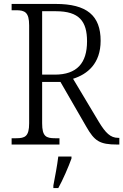

<svg xmlns="http://www.w3.org/2000/svg" viewBox="-20 -734 626 975"><path d="M39 0H282V-32H260C214 -32 194 -41 194 -108V-318H287L418 -91C460 -18 485 0 576 0H586V-34H580C541 -34 516 -59 482 -115L351 -334C424 -357 491 -411 491 -527C491 -655 421 -714 263 -714H39V-682H62C106 -682 128 -672 128 -605V-108C128 -41 107 -32 62 -32H39ZM258 -355H194V-677H264C382 -677 422 -626 422 -524C422 -414 371 -355 258 -355ZM251 208V221H276C299 180 328 113 343 71V61H276C270 109 260 161 251 208Z"/></svg>

Font: Noto Serif Georgian SemiCondensed Light
Style: Regular
Weight: 300
Width: 4
Designer: Monotype Design Team, Akaki Razmadze
Foundry: Google LLC
Version: Version 2.003